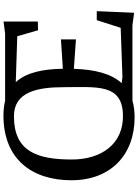

<svg xmlns="http://www.w3.org/2000/svg" viewBox="138 -935 809 1125"><g transform="rotate(-90 542.5 -372.5)"><path d="M48.8 -358.4C48.8 -129.4 196.8 11.7 417.5 11.7C454.1 11.7 486.3 7.3 515.1 -1H956.5L1030.3 8.8L1039.6 -210H986.8L941.9 -69.8L654.3 -59.6L617.7 -64C673.8 -125.5 697.8 -221.7 701.7 -344.2L874 -332V-419.9L702.1 -408.7C700.2 -522.9 681.6 -621.6 623.5 -684.6L892.6 -675.8L927.7 -554.2L979 -555.2V-756.3L909.2 -747.1H514.2C488.8 -753.4 460 -756.8 427.7 -756.8C173.8 -756.8 48.8 -591.3 48.8 -358.4ZM170.4 -355.5C170.4 -561.5 218.3 -695.3 423.8 -695.3C566.4 -695.3 594.2 -559.1 594.2 -401.9C594.2 -211.9 615.7 -61 432.6 -56.6C257.8 -52.2 170.4 -187.5 170.4 -355.5Z"/></g></svg>

Font: Donegal One
Style: Regular
Weight: 400
Designer: Gary Lonergan
Foundry: Sorkin Type Co.
Version: Version 1.004